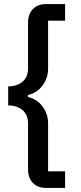

<svg xmlns="http://www.w3.org/2000/svg" viewBox="-20 -780 394 938"><path d="M204 138Q164 138 140.5 113.5Q117 89 117 48V-176Q117 -220 89.5 -242.5Q62 -265 20 -265V-358Q62 -358 89.5 -380.5Q117 -403 117 -446V-670Q117 -711 140.5 -735.5Q164 -760 204 -760H298V-679H215V-444Q215 -420 207.5 -399Q200 -378 186.5 -360.5Q173 -343 155 -331.5Q137 -320 116 -316V-306Q137 -302 155 -290.5Q173 -279 186.5 -261.5Q200 -244 207.5 -223Q215 -202 215 -178V57H298V138Z"/></svg>

Font: IBM Plex Sans Devanagari Medium
Style: Regular
Weight: 500
Designer: Mike Abbink, Paul van der Laan, Pieter van Rosmalen, Erin McLaughlin
Foundry: Bold Monday
Version: Version 1.1